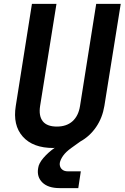

<svg xmlns="http://www.w3.org/2000/svg" viewBox="-20 -750 640 986"><path d="M286 216Q227 216 197.5 187Q168 158 176 113Q179 89 203 61Q227 33 261 9Q258 10 254 10Q149 10 97 -48.5Q45 -107 61 -206L144 -730H270L186 -206Q178 -155 199.5 -127.5Q221 -100 272 -100Q322 -100 352.5 -127.5Q383 -155 391 -206L474 -730H600L516 -206Q506 -145 473.5 -97.5Q441 -50 392 -23L346 10Q318 30 304 50Q290 70 287 87Q285 105 296 117.5Q307 130 330 130H395L382 216Z"/></svg>

Font: JetBrains Mono NL
Style: Bold Italic
Weight: 700
Italic angle: -9°
Designer: Philipp Nurullin, Konstantin Bulenkov
Foundry: JetBrains
Version: Version 2.304; ttfautohint (v1.8.4.7-5d5b)